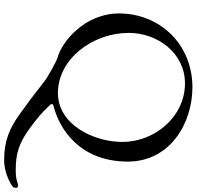

<svg xmlns="http://www.w3.org/2000/svg" viewBox="-31 -671 950 928"><g transform="rotate(90 444.0 -207.0)"><path d="M374 54C440 106 480 136 532 173C596 219 657 248 753 248C790 248 832 237 870 215C885 206 888 201 888 189C888 183 883 181 877 181C871 181 864 183 858 185C849 189 826 192 802 192C724 192 674 177 607 129C557 93 526 68 487 26C484 23 483 20 483 17C483 14 485 11 497 8C596 -18 761 -112 761 -350C761 -553 577 -662 402 -662C194 -662 45 -505 45 -307C45 -141 183 -30 259 -10C275 -6 354 38 374 54ZM383 -626C546 -626 666 -478 666 -324C666 -184 582 -12 430 -12C264 -12 139 -181 139 -354C139 -493 236 -626 383 -626Z"/></g></svg>

Font: EB Garamond 12
Style: Regular
Weight: 400
Version: Version 0.016+